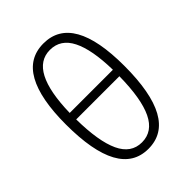

<svg xmlns="http://www.w3.org/2000/svg" viewBox="-222 -883 1006 1006"><g transform="rotate(-45 281.5 -380.0)"><path d="M280 10Q64 10 64 -386Q64 -576 118 -673Q172 -770 281 -770Q498 -770 498 -387Q498 10 280 10ZM441 -415Q438 -567 399 -644.5Q360 -722 281 -722Q128 -722 121 -415ZM280 -38Q360 -38 399.5 -120Q439 -202 441 -367H121Q123 -203 161.5 -120.5Q200 -38 280 -38Z"/></g></svg>

Font: Noto Sans Mono SemiCondensed Light
Style: Regular
Weight: 300
Width: 4
Designer: Monotype Design Team
Foundry: Monotype Imaging Inc.
Version: Version 2.014; ttfautohint (v1.8.4.7-5d5b)